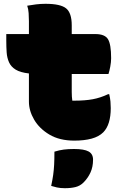

<svg xmlns="http://www.w3.org/2000/svg" viewBox="-20 -729 640 1009"><path d="M13 -550H132V-618Q132 -638 130.5 -660Q129 -682 123 -699Q145 -703 169.5 -706Q194 -709 219 -709Q298 -709 327.5 -685Q357 -661 357 -596V-550H481Q531 -550 547.5 -523Q564 -496 564 -423Q564 -403 559.5 -379Q555 -355 550 -340H357V-246Q357 -220 360 -200H371Q427 -200 467.5 -207.5Q508 -215 548 -234H554Q559 -212 560.5 -195Q562 -178 562 -161Q562 -74 523 -34Q500 -11 461.5 -0.5Q423 10 371 10Q293 10 240 -21.5Q187 -53 159.5 -100Q132 -147 132 -195V-343Q87 -348 62.5 -363Q38 -378 27.5 -401.5Q17 -425 15 -453.5Q13 -482 13 -515ZM266 68Q292 60 315.5 57Q339 54 369 54Q422 54 445.5 67Q469 80 469 110Q469 148 455.5 177.5Q442 207 419 230Q401 248 377 254Q353 260 321 260Q297 260 279 256Q261 252 249 248Q256 215 259.5 190Q263 165 264.5 137Q266 109 266 68Z"/></svg>

Font: Recursive Mn Csl St XBk
Style: Regular
Weight: 1000
Monospace: yes
Version: Version 1.079;hotconv 1.0.112;makeotfexe 2.5.65598; ttfautoh